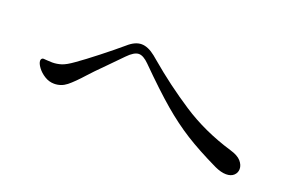

<svg xmlns="http://www.w3.org/2000/svg" viewBox="-56 -728 1111 724"><g transform="rotate(20 500.0 -366.0)"><path d="M833 -202Q754 -240 700 -274Q646 -308 591.5 -354.5Q537 -401 457 -481Q434 -504 416 -504Q397 -504 371 -477L318 -423Q273 -378 259 -362Q225 -324 203 -306.5Q181 -289 153 -289Q133 -289 115 -300Q97 -311 85.5 -326.5Q74 -342 74 -353Q74 -357 76.5 -360.5Q79 -364 84 -364Q88 -364 97.5 -363Q107 -362 119 -362Q137 -362 155 -367.5Q173 -373 202 -394Q232 -415 278.5 -451.5Q325 -488 359 -517Q387 -542 413 -542Q439 -542 469 -518L487 -503Q567 -435 658.5 -375Q750 -315 864 -281Q895 -272 908 -257Q921 -242 921 -226Q921 -211 910 -200.5Q899 -190 879 -190Q859 -190 833 -202Z"/></g></svg>

Font: Shippori Mincho
Style: Regular
Weight: 400
Designer: FONTDASU
Foundry: FONTDASU / Google Inc. / but / Adobe
Version: Version 3.110; ttfautohint (v1.8.3)